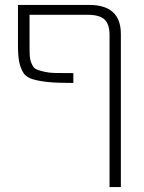

<svg xmlns="http://www.w3.org/2000/svg" viewBox="-20 -540 584 780"><path d="M425 -398Q425 -442 404.5 -461Q384 -480 335 -480H100V-358Q100 -327 101 -312Q102 -297 108.5 -281.5Q115 -266 124 -260.5Q133 -255 156 -249.5Q179 -244 205 -243.5Q231 -243 278 -243V-203Q214 -203 177.5 -206.5Q141 -210 113.5 -218Q86 -226 74.5 -245Q63 -264 58 -289Q53 -314 53 -357V-520H342Q471 -520 471 -402V220H425Z"/></svg>

Font: Mplus 1p Light
Style: Regular
Weight: 300
Version: Version 1.061